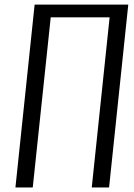

<svg xmlns="http://www.w3.org/2000/svg" viewBox="-20 -830 595 850"><path d="M48.3 0 133.3 -809.6H547.9L462.9 0H386.2L465.3 -753.4H204.6L125 0Z"/></svg>

Font: Oswald
Style: Light
Weight: 300
Designer: Vernon Adams
Foundry: Vernon Adams
Version: 3.0; ttfautohint (v0.95.6-bc232) -l 8 -r 50 -G 200 -x 0 -w "